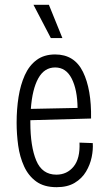

<svg xmlns="http://www.w3.org/2000/svg" viewBox="-20 -766 443 797"><path d="M215 11Q163 11 130.5 -12.5Q98 -36 80 -75.5Q62 -115 55.5 -162Q49 -209 49 -257Q49 -313 57 -363.5Q65 -414 83 -454Q101 -494 132 -517Q163 -540 209 -540Q289 -540 324.5 -467.5Q360 -395 358 -274L106 -267Q106 -263 106 -258Q106 -158 130.5 -99.5Q155 -41 214 -41Q258 -41 285.5 -74.5Q313 -108 310 -174L365 -172Q367 -145 360.5 -113.5Q354 -82 337 -53.5Q320 -25 290 -7Q260 11 215 11ZM209 -486Q164 -486 139 -441Q114 -396 108 -314L302 -318Q301 -394 277.5 -440Q254 -486 209 -486ZM191 -608 119 -746H183L239 -608Z"/></svg>

Font: Bricolage Grotesque 10pt Condensed ExtraLight
Style: Regular
Weight: 200
Width: 3
Designer: Mathieu Triay
Foundry: Atelier Triay
Version: Version 1.000; ttfautohint (v1.8.4.7-5d5b);gftools[0.9.32]